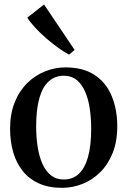

<svg xmlns="http://www.w3.org/2000/svg" viewBox="-20 -846 581 876"><path d="M26 -258.5Q26 -327 47.2 -379.5Q68.5 -432 104.5 -467.2Q140.5 -502.5 185.8 -520.5Q231 -538.5 278.5 -538.5Q360.5 -538.5 412.8 -503.2Q465 -468 490 -407Q515 -346 515 -269.5Q515 -200.5 494 -148Q473 -95.5 437 -60Q401 -24.5 356 -6.8Q311 11 263 11Q202 11 157.2 -9.2Q112.5 -29.5 83.5 -66Q54.5 -102.5 40.2 -151.5Q26 -200.5 26 -258.5ZM271 -27Q311.5 -27 339.2 -52.5Q367 -78 381.5 -129.5Q396 -181 396 -258Q396 -307 389.5 -350.8Q383 -394.5 368.2 -428.2Q353.5 -462 329.8 -481.2Q306 -500.5 271.5 -500.5Q231 -500.5 202.8 -475.2Q174.5 -450 159.8 -398.8Q145 -347.5 145 -269.5Q145 -220 151.8 -176.2Q158.5 -132.5 173.5 -98.8Q188.5 -65 212.5 -46Q236.5 -27 271 -27ZM294.5 -597Q273.5 -608 246.2 -627.5Q219 -647 191.2 -671Q163.5 -695 140.5 -719.8Q117.5 -744.5 104.5 -765.5L181 -825.5L320.5 -618L295.5 -597Z"/></svg>

Font: Merriweather 96pt Medium
Style: Regular
Weight: 500
Version: Version 2.100